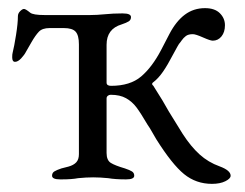

<svg xmlns="http://www.w3.org/2000/svg" viewBox="-20 -438 602 472"><path d="M364 -96Q358 -106 353 -115Q348 -124 343 -131Q326 -160 315.5 -174Q305 -188 290 -196.5Q275 -205 252 -205Q248 -205 245 -202.5Q242 -200 242 -196V-62Q242 -44 252.5 -37.5Q263 -31 287 -24Q299 -20 304.5 -16.5Q310 -13 310 -6Q310 3 290 3Q263 3 246 0Q226 -2 209 -2Q192 -2 172 0Q157 3 131 3H128Q108 3 108 -6Q108 -13 113.5 -16.5Q119 -20 131 -24Q136 -25 148.5 -28.5Q161 -32 167.5 -39Q174 -46 174 -59V-329Q174 -351 166 -360Q158 -369 137 -369H102Q84 -369 75.5 -360Q67 -351 57.5 -334.5Q48 -318 44 -311Q40 -303 32 -294.5Q24 -286 17 -286Q10 -286 10 -297Q10 -305 11 -308Q15 -324 19.5 -352.5Q24 -381 24 -398Q24 -405 29.5 -410.5Q35 -416 39 -416Q43 -416 54 -407Q61 -401 90 -401H201Q218 -401 238 -403Q258 -405 279 -405H282Q302 -405 302 -396Q302 -389 296.5 -385.5Q291 -382 279 -378Q242 -367 242 -328V-235Q242 -227 253 -227Q300 -227 327 -250Q354 -273 376 -315Q380 -323 396.5 -354.5Q413 -386 434.5 -402Q456 -418 484 -418Q508 -418 520.5 -405.5Q533 -393 533 -376Q533 -359 524.5 -348.5Q516 -338 503 -338Q497 -338 479 -346Q461 -354 454 -354Q443 -354 437 -349.5Q431 -345 426.5 -338.5Q422 -332 420 -330Q419 -329 406 -305Q392 -278 380.5 -261.5Q369 -245 357 -236Q354 -234 354 -232Q354 -230 355 -229Q356 -228 357 -227Q382 -188 395 -164L429 -109Q449 -78 470.5 -58.5Q492 -39 520 -29Q547 -19 547 -6Q547 1 534 7.5Q521 14 501 14Q462 14 432.5 -10Q403 -34 364 -96Z"/></svg>

Font: EB Garamond
Style: Regular
Weight: 400
Designer: Georg Duffner and Octavio Pardo
Foundry: Georg Duffner
Version: Version 1.000; ttfautohint (v1.6)